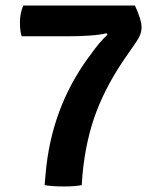

<svg xmlns="http://www.w3.org/2000/svg" viewBox="-20 -668 570 693"><path d="M64 -648H467Q491 -596 491 -570Q491 -544 472 -517L436 -465Q366 -365 328 -265Q290 -165 278 -41L275 0Q254 5 210 5Q166 5 141 0L145 -45Q166 -276 296 -456L308 -472Q338 -515 368 -543L364 -548Q321 -537 219 -537H58Q52 -556 52 -588Q52 -620 64 -648Z"/></svg>

Font: Signika
Style: Semibold
Weight: 600
Designer: Anna Giedrys
Foundry: Anna Giedrys
Version: Version 1.001